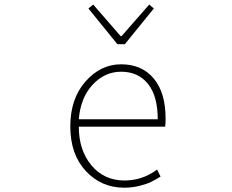

<svg xmlns="http://www.w3.org/2000/svg" viewBox="-20 -828 1040 860"><path d="M536.1 12.7Q433.6 12.7 364.3 -62Q294.9 -136.7 294.9 -261.7Q294.9 -385.7 362.8 -462.9Q430.7 -540 522.5 -540Q615.2 -540 668.5 -476.6Q721.7 -413.1 721.7 -296.9Q721.7 -273.4 719.7 -260.7H333Q333 -155.3 389.6 -87.4Q446.3 -19.5 538.1 -19.5Q617.2 -19.5 683.6 -68.4L699.2 -37.1Q673.8 -21.5 655.8 -12.7Q637.7 -3.9 605 4.4Q572.3 12.7 536.1 12.7ZM333 -293.9H686.5Q686.5 -398.4 642.6 -452.6Q598.6 -506.8 522.5 -506.8Q449.2 -506.8 395 -448.7Q340.8 -390.6 333 -293.9ZM505.9 -629.9 376 -790 397.5 -807.6 520.5 -666H524.4L648.4 -807.6L668.9 -790L539.1 -629.9Z"/></svg>

Font: GenEi Gothic M ExtraLight
Style: Regular
Weight: 200
Designer: o_tamon (Modified); [Source Han Sans]
Ryoko NISHIZUKA  (kana & ideographs); Paul D. Hunt (Latin, Greek & Cyrillic); Wenl
Version: Version 1.1a;Original Version 1.004